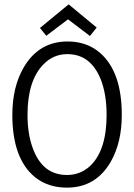

<svg xmlns="http://www.w3.org/2000/svg" viewBox="-20 -860 621 889"><path d="M543.9 -328.1Q543.9 -526.4 444.3 -614.3Q382.8 -668 293 -668Q160.2 -668 89.8 -547.9Q37.1 -457 37.1 -328.1Q37.1 -126 141.6 -40Q202.1 8.8 290 8.8Q424.8 8.8 494.1 -113.3Q543.9 -202.1 543.9 -328.1ZM107.4 -328.1Q107.4 -487.3 181.6 -562.5Q227.5 -609.4 292 -609.4Q401.4 -609.4 448.2 -488.3Q473.6 -419.9 473.6 -328.1Q473.6 -163.1 396.5 -90.8Q351.6 -49.8 290 -49.8Q176.8 -49.8 131.8 -173.8Q107.4 -239.3 107.4 -328.1ZM297.9 -839.8 165 -730.5 194.3 -694.3 294.9 -770.5 396.5 -693.4 427.7 -732.4Z"/></svg>

Font: Yaldevi Colombo
Style: Regular
Weight: 400
Designer: Sol Matas, Denzil Rajitha, Kosala Senevirathne and Pathum Egodawatta
Foundry: Mooniak
Version: Version 1.020 ; ttfautohint (v1.6)